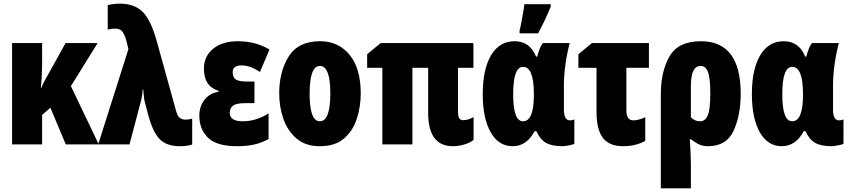

<svg xmlns="http://www.w3.org/2000/svg" viewBox="-20 -788 4641 1048"><path d="M338 -553 248 -391Q239 -375 227 -354Q215 -333 206 -309H203Q210 -377 210 -459V-553H46V0H210V-161L255 -200L339 0H519L367 -318L513 -553Z M687 0 750 -239Q753 -251 755.5 -266.5Q758 -282 759 -300H762Q763 -283 764.5 -268.5Q766 -254 768 -241L788 -164Q815 -64 853 -27Q891 10 962 10Q1001 10 1029 1V-141Q1013 -135 993 -135Q974 -135 961.5 -144.5Q949 -154 941 -183L836 -562Q803 -681 757.5 -724.5Q712 -768 636 -768Q599 -768 568 -760V-626Q586 -632 607 -632Q639 -632 651.5 -610.5Q664 -589 669 -568L681 -520L516 0Z M1328 -343Q1286 -343 1268 -353.5Q1250 -364 1250 -395Q1250 -431 1300 -431Q1345 -431 1399 -395L1451 -518Q1404 -544 1363 -553.5Q1322 -563 1279 -563Q1194 -563 1143.5 -522Q1093 -481 1093 -413Q1093 -317 1173 -292V-287Q1124 -279 1096 -243Q1068 -207 1068 -157Q1068 -82 1115.5 -36Q1163 10 1274 10Q1325 10 1365 1.5Q1405 -7 1446 -29V-169Q1377 -126 1305 -126Q1234 -126 1234 -172Q1234 -197 1251.5 -211Q1269 -225 1319 -225H1369V-343Z M1727 -563Q1608 -563 1556 -480Q1504 -397 1504 -278Q1504 -205 1527 -139Q1550 -73 1599 -31.5Q1648 10 1725 10Q1810 10 1858.5 -32.5Q1907 -75 1928 -141Q1949 -207 1949 -278Q1949 -415 1888 -489Q1827 -563 1727 -563ZM1726 -428Q1783 -428 1783 -278Q1783 -126 1726 -126Q1670 -126 1670 -276Q1670 -428 1726 -428Z M2480 -176V-418H2564V-553H2058L1984 -492V-418H2067V0H2231V-418H2317V-172Q2317 10 2452 10Q2480 10 2511.5 1.5Q2543 -7 2565 -24V-149Q2536 -132 2507 -132Q2480 -132 2480 -176Z M2917 -606Q2957 -679 2986 -752V-765H2842Q2841 -752 2836 -722.5Q2831 -693 2825.5 -664Q2820 -635 2816 -622V-606ZM2898 -72H2908Q2927 -28 2959 -9Q2991 10 3050 10Q3061 10 3085 5.5Q3109 1 3115 -3V-136Q3103 -131 3091 -131Q3058 -131 3058 -190V-324Q3058 -378 3067 -440.5Q3076 -503 3090 -553H2943Q2926 -532 2912 -479H2906Q2872 -563 2789 -563Q2706 -563 2660.5 -486.5Q2615 -410 2615 -274Q2615 -143 2658 -66.5Q2701 10 2778 10Q2855 10 2898 -72ZM2781 -273Q2781 -423 2835 -423Q2894 -423 2894 -275V-270Q2894 -126 2835 -126Q2781 -126 2781 -273Z M3211 -553 3137 -492V-418H3236V-177Q3236 -80 3271 -35Q3306 10 3381 10Q3450 10 3502 -19V-148Q3465 -131 3437 -131Q3399 -131 3399 -184V-418H3522V-553Z M3857 -276Q3857 -189 3843 -157.5Q3829 -126 3801 -126Q3772 -126 3751 -148V-312Q3751 -375 3764.5 -401.5Q3778 -428 3805 -428Q3831 -428 3844 -396Q3857 -364 3857 -276ZM3806 -563Q3682 -563 3634.5 -480.5Q3587 -398 3587 -273V240H3751V107Q3751 81 3749.5 46Q3748 11 3745 -27H3753Q3771 -12 3793 -1Q3815 10 3844 10Q3946 10 3984.5 -75Q4023 -160 4023 -276Q4023 -563 3806 -563Z M4367 -72H4377Q4396 -28 4428 -9Q4460 10 4519 10Q4530 10 4554 5.5Q4578 1 4584 -3V-136Q4572 -131 4560 -131Q4527 -131 4527 -190V-324Q4527 -378 4536 -440.5Q4545 -503 4559 -553H4412Q4395 -532 4381 -479H4375Q4341 -563 4258 -563Q4175 -563 4129.5 -486.5Q4084 -410 4084 -274Q4084 -143 4127 -66.5Q4170 10 4247 10Q4324 10 4367 -72ZM4250 -273Q4250 -423 4304 -423Q4363 -423 4363 -275V-270Q4363 -126 4304 -126Q4250 -126 4250 -273Z"/></svg>

Font: Noto Sans Display Condensed Black
Style: Regular
Weight: 900
Width: 3
Designer: Monotype Design team
Foundry: Monotype Imaging Inc.
Version: 1.000